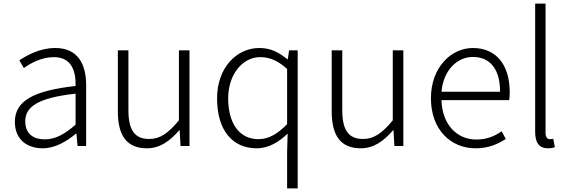

<svg xmlns="http://www.w3.org/2000/svg" viewBox="-20 -815 3174 1072"><path d="M218 13C287 13 350 -24 403 -68H407L413 0H461V-338C461 -456 416 -547 288 -547C202 -547 128 -505 88 -478L113 -435C151 -462 211 -496 281 -496C382 -496 404 -414 402 -335C168 -309 63 -252 63 -135C63 -35 132 13 218 13ZM230 -37C170 -37 121 -64 121 -138C121 -219 192 -269 402 -292V-119C340 -65 289 -37 230 -37Z M800 13C874 13 929 -28 981 -88H983L988 0H1038V-534H979V-143C919 -71 874 -39 813 -39C731 -39 697 -90 697 -200V-534H638V-193C638 -55 690 13 800 13Z M1583 237H1642V-534H1594L1587 -484H1585C1536 -523 1492 -547 1428 -547C1302 -547 1192 -438 1192 -266C1192 -86 1279 13 1413 13C1482 13 1539 -24 1586 -69L1583 35ZM1423 -38C1315 -38 1254 -128 1254 -266C1254 -397 1332 -496 1433 -496C1484 -496 1530 -478 1583 -430V-122C1530 -67 1480 -38 1423 -38Z M1994 13C2068 13 2123 -28 2175 -88H2177L2182 0H2232V-534H2173V-143C2113 -71 2068 -39 2007 -39C1925 -39 1891 -90 1891 -200V-534H1832V-193C1832 -55 1884 13 1994 13Z M2635 13C2711 13 2761 -12 2804 -39L2781 -82C2741 -54 2697 -36 2640 -36C2525 -36 2448 -127 2445 -256H2823C2825 -270 2826 -285 2826 -299C2826 -455 2749 -547 2620 -547C2500 -547 2386 -440 2386 -266C2386 -91 2497 13 2635 13ZM2445 -303C2456 -425 2534 -497 2620 -497C2714 -497 2772 -432 2772 -303Z M3039 13C3058 13 3068 10 3078 7L3069 -40C3058 -38 3054 -38 3050 -38C3036 -38 3026 -49 3026 -73V-795H2968V-79C2968 -17 2991 13 3039 13Z"/></svg>

Font: GenYoGothic2 TW L
Style: Regular
Weight: 300
Version: Version 2.100;PS 2.1;hotconv 16.6.51;makeotf.lib2.5.65220 DE